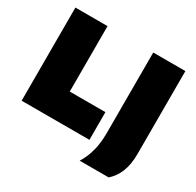

<svg xmlns="http://www.w3.org/2000/svg" viewBox="-181 -917 1300 1273"><g transform="rotate(30 469.5 -280.5)"><path d="M46 0Q46 -55.5 46 -108.2Q46 -161 46 -229V-474Q46 -545.5 46 -600.5Q46 -655.5 46 -713H292Q292 -655.5 292 -600.5Q292 -545.5 292 -474V-269Q292 -201 292 -148.2Q292 -95.5 292 -40L210 -212H359Q404.5 -212 439.2 -212Q474 -212 504 -212Q534 -212 565 -212V0ZM578 152Q601.5 114.5 615.5 74.5Q629.5 34.5 635.8 -7Q642 -48.5 642 -91V-367V-474Q642 -545.5 642 -600.5Q642 -655.5 642 -713H888Q888 -655.5 888 -600.5Q888 -545.5 888 -474V-367Q888 -292 888 -219.2Q888 -146.5 888 -79Q888 -36.5 881.8 -1.5Q875.5 33.5 864 61.5Q852.5 89.5 836.2 112Q820 134.5 800 152Z"/></g></svg>

Font: Commissioner Thin Black
Style: Regular
Weight: 900
Version: Version 1.000